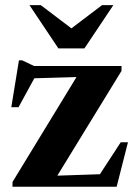

<svg xmlns="http://www.w3.org/2000/svg" viewBox="-20 -710 516 730"><path d="M27.5 0V-18L287 -443.5L355.5 -419.5L64 -411L128 -444.5L50.5 -302.5H23L52 -480.5H64.5L109.5 -459H442V-440.5L179.5 -12L104 -39L388 -48.5L339 -15.5L439 -169H466.5L423.5 0ZM275.5 -584H227.5L368 -690.5H411L301 -526H202L92 -690.5H135Z"/></svg>

Font: Newsreader 36pt
Style: Bold
Weight: 700
Designer: Hugues Gentile
Foundry: Production Type
Version: Version 1.003